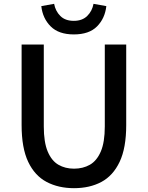

<svg xmlns="http://www.w3.org/2000/svg" viewBox="-20 -970 773 1004"><path d="M367 14Q286 14 224 -18.5Q162 -51 127.5 -123.5Q93 -196 93 -316V-737H209V-309Q209 -226 229.5 -177.5Q250 -129 285.5 -108.5Q321 -88 367 -88Q414 -88 450 -108.5Q486 -129 507 -177.5Q528 -226 528 -309V-737H640V-316Q640 -196 605.5 -123.5Q571 -51 510 -18.5Q449 14 367 14ZM366 -790Q287 -790 245 -832Q203 -874 196 -938L263 -950Q270 -912 295.5 -886.5Q321 -861 366 -861Q410 -861 436 -886.5Q462 -912 469 -950L536 -938Q529 -874 487.5 -832Q446 -790 366 -790Z"/></svg>

Font: Source Han Sans SC Medium
Style: Regular
Weight: 500
Designer: Ryoko NISHIZUKA 西塚涼子 (kana, bopomofo & ideographs); Paul D. Hunt (Latin, Greek & Cyrillic); Sandoll Communications 산돌커뮤니
Foundry: Adobe
Version: Version 2.004;hotconv 1.0.118;makeotfexe 2.5.65603